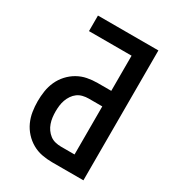

<svg xmlns="http://www.w3.org/2000/svg" viewBox="-178 -838 855 941"><g transform="rotate(30 250.0 -367.5)"><path d="M262 0Q233 0 204.5 -5.5Q176 -11 150.5 -25.5Q125 -40 105 -62Q85 -84 73 -110.5Q61 -137 56.5 -166Q52 -195 52 -224Q52 -253 56.5 -282Q61 -311 73 -337.5Q85 -364 105 -386Q125 -408 150.5 -422.5Q176 -437 204.5 -442.5Q233 -448 262 -448H339V-647H98V-735H440V0ZM262 -88H339V-360H262Q246 -360 229.5 -356Q213 -352 200 -342.5Q187 -333 177.5 -319Q168 -305 162.5 -289.5Q157 -274 155 -257.5Q153 -241 153 -224Q153 -208 155 -191.5Q157 -175 162.5 -159Q168 -143 177.5 -129.5Q187 -116 200 -106Q213 -96 229.5 -92Q246 -88 262 -88Z"/></g></svg>

Font: Iosevka Curly Semibold
Style: Regular
Weight: 600
Monospace: yes
Designer: Belleve Invis
Foundry: Belleve Invis
Version: Version 22.1.2; ttfautohint (v1.8.4)